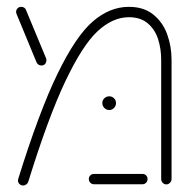

<svg xmlns="http://www.w3.org/2000/svg" viewBox="-20 -547 561 570"><path d="M33.3 -11.5Q33.3 -13 34.1 -15.9Q96.3 -215.9 150.6 -327.6Q204.8 -439.3 255.2 -483Q305.6 -526.7 362.6 -526.7Q406.7 -526.7 435 -503.9Q463.3 -481.1 476.3 -445.2Q489.3 -409.3 489.3 -369.3V-15.6Q489.3 -9.3 484.6 -4.4Q480 0.4 473.7 0.4Q467.4 0.4 463 -4.4Q458.5 -9.3 458.5 -15.6V-369.3Q458.5 -401.5 449.6 -430Q440.7 -458.5 419.3 -477.2Q397.8 -495.9 362.6 -495.9Q314.8 -495.9 270 -454.6Q225.2 -413.3 174.1 -305.9Q123 -198.5 63.7 -6.7Q61.9 -2.2 57.8 0.7Q53.7 3.7 48.5 3.7Q42.2 3.7 37.8 -0.7Q33.3 -5.2 33.3 -11.5ZM243.7 -15.6Q243.7 -21.9 248.1 -26.3Q252.6 -30.7 258.9 -30.7H403Q409.3 -30.7 413.7 -26.3Q418.1 -21.9 418.1 -15.6Q418.1 -9.3 413.7 -4.6Q409.3 0 403 0H258.9Q252.6 0 248.1 -4.6Q243.7 -9.3 243.7 -15.6ZM88.5 -361.9 29.3 -505.2Q27.8 -508.1 27.8 -511.9Q27.8 -517.8 32 -522.2Q36.3 -526.7 43 -526.7Q47.8 -526.7 51.7 -524.3Q55.6 -521.9 57 -517.8L116.7 -374.1Q117.8 -371.5 117.8 -367.8Q117.8 -361.9 113.9 -357.2Q110 -352.6 103 -352.6Q98.1 -352.6 94.3 -355Q90.4 -357.4 88.5 -361.9ZM283.7 -241.1Q283.7 -249.3 289.8 -255.2Q295.9 -261.1 304.4 -261.1Q312.6 -261.1 318.5 -255.2Q324.4 -249.3 324.4 -241.1Q324.4 -232.6 318.5 -226.5Q312.6 -220.4 304.4 -220.4Q295.9 -220.4 289.8 -226.5Q283.7 -232.6 283.7 -241.1Z"/></svg>

Font: 26F Galaxy Hebrew Ultra Light
Style: Regular
Weight: 200
Designer: C₂₉H₂₅N₃O₅
Version: Version 1.000